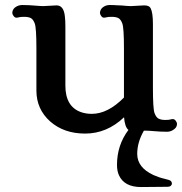

<svg xmlns="http://www.w3.org/2000/svg" viewBox="-20 -524 730 770"><path d="M477.5 -53.7Q408.7 11.7 321.3 11.7Q236.8 11.7 181.6 -36.6Q126 -85.9 126 -161.1V-330.1Q126 -412.1 119.4 -429.7Q112.8 -447.3 102.8 -451.9Q92.8 -456.5 77.4 -456.5Q62 -456.5 56.6 -454.8Q51.3 -453.1 45.4 -453.1Q39.6 -453.1 34.4 -460Q29.3 -466.8 29.3 -471.9Q29.3 -477.1 31.5 -482.7Q33.7 -488.3 39.1 -493.2Q52.7 -503.9 69.1 -503.9Q85.4 -503.9 96.2 -503.2Q106.9 -502.4 117.7 -501.7Q128.4 -501 137.9 -500.2Q147.5 -499.5 152.8 -499.5L207 -502.4Q235.8 -502.4 240.2 -458Q242.2 -441.9 242.2 -418.5V-180.7Q242.2 -96.2 305.2 -74.2Q324.7 -67.4 348.1 -67.4Q412.6 -67.4 477.1 -132.8V-329.6Q477.1 -412.6 470.5 -429.9Q463.9 -447.3 453.9 -451.9Q443.8 -456.5 428.5 -456.5Q413.1 -456.5 407.7 -454.8Q402.3 -453.1 396.5 -453.1Q390.6 -453.1 385.7 -460Q380.9 -466.8 380.9 -471.9Q380.9 -477.1 383.1 -482.7Q385.3 -488.3 390.6 -493.2Q403.3 -503.9 419.9 -503.9Q436.5 -503.9 447.3 -502.9L468.8 -502Q480 -501 489.5 -500.2Q499 -499.5 504.4 -499.5L558.1 -502.4Q578.6 -502.4 584 -491.2Q593.3 -473.6 593.3 -427.7V-172.9Q593.3 -88.4 599.6 -70.8Q606 -53.2 616.2 -48.1Q626.5 -43 642.1 -43Q657.7 -43 662.6 -44.7Q667.5 -46.4 673.6 -46.4Q679.7 -46.4 684.8 -39.6Q689.9 -32.7 689.9 -27.6Q689.9 -22.5 687.7 -16.8Q685.5 -11.2 679.7 -6.8Q666.5 4.4 649.9 4.4Q633.3 4.4 622.6 3.7Q611.8 2.9 601.1 2.2Q590.3 1.5 581.1 0.7Q571.8 0 565.9 0H557.1Q530.3 46.4 530.3 93.3Q530.3 147.5 594.7 177.7Q617.7 188 639.6 192.9Q661.6 197.8 665.5 202.1Q669.4 206.5 669.4 211.9Q669.4 217.3 664.8 221.2Q660.2 225.1 652.8 225.1L545.4 226.1Q478.5 226.1 457 178.7Q449.2 161.6 449.2 137.2Q449.2 58.1 495.1 -2.9Q480.5 -14.6 477.5 -53.7Z"/></svg>

Font: Stoke
Style: Regular
Weight: 400
Designer: Nicole Fally
Foundry: Nicole Fally
Version: Version 1.002